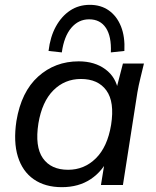

<svg xmlns="http://www.w3.org/2000/svg" viewBox="-20 -766 645 795"><path d="M236 9Q167 9 120 -23.5Q73 -56 54 -117.5Q35 -179 48 -265Q68 -386 138 -449Q208 -512 306 -512Q372 -512 416.5 -479Q461 -446 470 -388L459 -387L489 -503H576Q569 -473 561.5 -443Q554 -413 549 -384L489 0H398L417 -117H432Q406 -58 356 -24.5Q306 9 236 9ZM262 -63Q329 -63 377 -110.5Q425 -158 440 -249Q455 -344 420.5 -391.5Q386 -439 315 -439Q248 -439 201 -392Q154 -345 139 -255Q124 -159 157.5 -111Q191 -63 262 -63ZM236 -549 181 -555Q188 -614 211.5 -656.5Q235 -699 270.5 -722.5Q306 -746 352 -746Q398 -746 431 -722.5Q464 -699 481 -656.5Q498 -614 495 -555L439 -549Q442 -615 418.5 -650.5Q395 -686 349 -686Q305 -686 275 -650.5Q245 -615 236 -549Z"/></svg>

Font: Mulish ExtraLight Medium
Style: Italic
Weight: 500
Italic angle: -9°
Version: Version 3.603